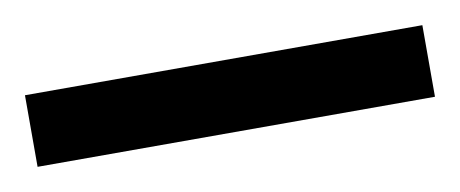

<svg xmlns="http://www.w3.org/2000/svg" viewBox="-27 35 424 177"><g transform="rotate(-10 185.0 123.5)"><path d="M-1 90H371V157H-1Z"/></g></svg>

Font: Noto Sans Gurmukhi UI SemiCondensed SemiBold
Style: Regular
Weight: 600
Width: 4
Designer: Jelle Bosma - Monotype Design Team
Foundry: Monotype Imaging Inc.
Version: Version 2.004; ttfautohint (v1.8.4.7-5d5b)